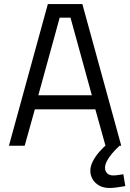

<svg xmlns="http://www.w3.org/2000/svg" viewBox="-20 -712 636 938"><path d="M23.6 0 213.7 -692H382.4L572.4 0H495.4L445.7 -178H150.3L100.6 0ZM167.3 -246.6H428.7L324.4 -625.8H271.6ZM515.7 206.4Q484.5 206.4 463.5 194Q442.5 181.6 431.9 162.5Q421.3 143.4 421.3 123Q421.3 99.2 433.8 75.4Q446.3 51.6 465.1 29.8Q483.9 8 503.5 -8L564.8 -0.4Q543.4 18.8 527.1 38.4Q510.8 58 502 75.4Q493.1 92.9 493.1 108.3Q493.1 123.9 503.5 134.5Q513.8 145.1 534 145.1Q543.4 145.1 557.7 143Q572 140.9 582.6 139.3L592.2 197.2Q573.4 200.4 552.2 203.4Q531 206.4 515.7 206.4Z"/></svg>

Font: Titillium Web
Style: Bold
Weight: 700
Designer: Mohamed Gaber, Accademia di Belle Arti di Urbino
Foundry: Kief Type Foundry, Accademia di Belle Arti di Urbino
Version: Version 3.000